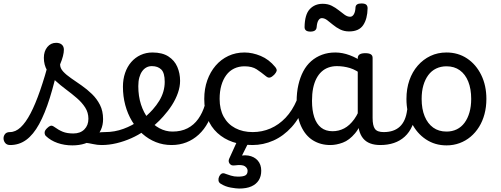

<svg xmlns="http://www.w3.org/2000/svg" viewBox="-114 -823 2899 1112"><path d="M-55 17Q-74 17 -83.5 5.5Q-93 -6 -93.5 -20.5Q-94 -35 -85 -46.5Q-76 -58 -57 -58Q-24 -58 5.5 -85.5Q35 -113 63 -166.5Q91 -220 118.5 -299.5Q146 -379 174 -483L229 -469Q203 -347 174.5 -256Q146 -165 112.5 -104Q79 -43 38 -13Q-3 17 -55 17ZM305 19Q259 19 219 5Q179 -9 151 -36Q144 -44 144.5 -56Q145 -68 159 -81Q170 -92 179 -94.5Q188 -97 199 -89Q225 -70 249.5 -60Q274 -50 311 -50Q351 -50 374.5 -73.5Q398 -97 398 -135Q398 -171 379.5 -200Q361 -229 331.5 -254.5Q302 -280 269 -304.5Q236 -329 206.5 -356Q177 -383 158.5 -415.5Q140 -448 140 -488Q140 -526 160 -550.5Q180 -575 211 -575Q232 -575 244 -564.5Q256 -554 256 -535Q256 -519 250.5 -497.5Q245 -476 234 -450Q234 -428 252 -408.5Q270 -389 298.5 -369.5Q327 -350 358.5 -328Q390 -306 418.5 -278.5Q447 -251 465 -215.5Q483 -180 483 -133Q483 -66 434.5 -23.5Q386 19 305 19ZM474 17Q450 17 425.5 11.5Q401 6 377.5 3.5Q354 1 329 12L350 -16Q385 -34 409.5 -43Q434 -52 453.5 -55Q473 -58 493 -58Q502 -58 504 -46.5Q506 -35 502 -20.5Q498 -6 490.5 5.5Q483 17 474 17Z M475 17Q456 17 449.5 5.5Q443 -6 447 -20.5Q451 -35 463 -46.5Q475 -58 494 -58Q550 -58 601.5 -77Q653 -96 690 -124Q704 -133 714 -128Q724 -123 729 -110.5Q734 -98 732.5 -84.5Q731 -71 720 -64Q688 -41 646.5 -22.5Q605 -4 561 6.5Q517 17 475 17Z M694 -121Q716 -136 735.5 -153.5Q755 -171 771 -189Q793 -214 808.5 -239.5Q824 -265 832 -292.5Q840 -320 840 -349Q840 -401 820 -420.5Q800 -440 766 -440Q752 -440 745.5 -452Q739 -464 739.5 -479.5Q740 -495 747.5 -507Q755 -519 769 -519Q826 -519 861.5 -496Q897 -473 913 -435.5Q929 -398 929 -355Q929 -321 916.5 -285Q904 -249 882 -214.5Q860 -180 831 -148Q810 -124 786 -103Q762 -82 736 -64Z M880 17Q831 17 788.5 0Q746 -17 711 -48Q676 -79 650.5 -121.5Q625 -164 611.5 -214.5Q598 -265 598 -321Q598 -364 610.5 -400.5Q623 -437 646 -463.5Q669 -490 700.5 -504.5Q732 -519 769 -519Q783 -519 789.5 -507Q796 -495 795.5 -479.5Q795 -464 787 -452Q779 -440 765 -440Q748 -440 734 -432.5Q720 -425 709.5 -410.5Q699 -396 693 -374.5Q687 -353 687 -324Q687 -266 702.5 -218Q718 -170 745.5 -135Q773 -100 809 -80.5Q845 -61 885 -61Q935 -61 972 -80Q1009 -99 1034 -134Q1059 -169 1073 -216Q1075 -224 1089 -225.5Q1103 -227 1115.5 -222.5Q1128 -218 1125 -208Q1113 -156 1091 -114.5Q1069 -73 1037 -43.5Q1005 -14 965.5 1.5Q926 17 880 17Z M1350 17Q1221 17 1145 -53Q1069 -123 1069 -250Q1069 -309 1086.5 -358Q1104 -407 1135 -443Q1166 -479 1208.5 -499Q1251 -519 1302 -519Q1348 -519 1396 -499Q1444 -479 1480 -435Q1491 -421 1488 -411.5Q1485 -402 1474 -390Q1461 -377 1450 -374Q1439 -371 1427 -381Q1399 -404 1372.5 -421.5Q1346 -439 1302 -439Q1269 -439 1242 -426Q1215 -413 1196.5 -388Q1178 -363 1168 -328.5Q1158 -294 1158 -250Q1158 -190 1181.5 -147Q1205 -104 1248.5 -81Q1292 -58 1350 -58Q1364 -58 1371.5 -46.5Q1379 -35 1379 -20.5Q1379 -6 1372 5.5Q1365 17 1350 17Z M1348 17Q1339 17 1334.5 5.5Q1330 -6 1330 -20.5Q1330 -35 1335 -46.5Q1340 -58 1349 -58Q1404 -58 1452.5 -79Q1501 -100 1540 -141Q1579 -182 1605 -243Q1610 -252 1622.5 -249.5Q1635 -247 1645.5 -238Q1656 -229 1652 -219Q1623 -140 1575.5 -87.5Q1528 -35 1469.5 -9Q1411 17 1348 17Z M1271 269Q1255 269 1223 263.5Q1191 258 1164 241Q1153 234 1151.5 222.5Q1150 211 1155 200Q1162 186 1171 182Q1180 178 1193 184Q1204 188 1223 194Q1242 200 1264 200Q1295 200 1307.5 192.5Q1320 185 1320 166Q1320 151 1304.5 140Q1289 129 1245 135Q1234 136 1228 134Q1222 132 1216 125Q1211 118 1210.5 111Q1210 104 1213 97L1263 -13H1333L1274 105L1244 89Q1289 72 1324 78Q1359 84 1379 107Q1399 130 1399 166Q1399 198 1384.5 221Q1370 244 1342 256.5Q1314 269 1271 269Z M1799 17Q1742 17 1698 -10.5Q1654 -38 1629 -94Q1604 -150 1604 -235Q1604 -287 1614 -331Q1624 -375 1642.5 -410Q1661 -445 1688.5 -469Q1716 -493 1751 -506Q1786 -519 1828 -519Q1869 -519 1912 -503Q1955 -487 1989 -461V-386Q1949 -418 1912.5 -429Q1876 -440 1837 -440Q1811 -440 1788.5 -432Q1766 -424 1748.5 -408Q1731 -392 1718.5 -368Q1706 -344 1699.5 -312Q1693 -280 1693 -239Q1693 -184 1706 -144.5Q1719 -105 1745.5 -84Q1772 -63 1812 -63Q1848 -63 1879.5 -79.5Q1911 -96 1937.5 -132.5Q1964 -169 1983 -229L1999 -168Q1976 -91 1942.5 -51Q1909 -11 1871.5 3Q1834 17 1799 17ZM2089 17Q2055 17 2030 7.5Q2005 -2 1989 -21.5Q1973 -41 1965.5 -70.5Q1958 -100 1958 -140V-486Q1958 -501 1969 -508Q1980 -515 2002 -515Q2023 -515 2033.5 -508.5Q2044 -502 2044 -488V-140Q2044 -95 2057.5 -76.5Q2071 -58 2108 -58Q2117 -58 2121.5 -46.5Q2126 -35 2124.5 -20.5Q2123 -6 2114.5 5.5Q2106 17 2089 17Z M2089 17Q2075 17 2068.5 5.5Q2062 -6 2063.5 -20.5Q2065 -35 2076 -46.5Q2087 -58 2108 -58Q2138 -58 2161.5 -66Q2185 -74 2202 -90Q2219 -106 2229.5 -130Q2240 -154 2244 -186Q2246 -201 2259 -205.5Q2272 -210 2284.5 -205.5Q2297 -201 2295 -186Q2291 -133 2274 -94.5Q2257 -56 2230 -31.5Q2203 -7 2167.5 5Q2132 17 2089 17Z M1684 -640Q1650 -640 1650 -666Q1651 -739 1680 -770Q1709 -801 1755 -801Q1785 -801 1807.5 -789.5Q1830 -778 1848 -763.5Q1866 -749 1882 -737.5Q1898 -726 1914 -726Q1927 -726 1935.5 -740.5Q1944 -755 1945 -781Q1947 -803 1979 -803Q1999 -803 2007 -796Q2015 -789 2015 -775Q2014 -714 1989.5 -677.5Q1965 -641 1908 -641Q1879 -641 1856 -652.5Q1833 -664 1814.5 -679.5Q1796 -695 1780.5 -706.5Q1765 -718 1750 -718Q1738 -718 1730 -705Q1722 -692 1720 -666Q1719 -653 1710 -646.5Q1701 -640 1684 -640Z M2472 19Q2405 19 2352.5 -16Q2300 -51 2270 -111.5Q2240 -172 2240 -250Q2240 -309 2257 -358Q2274 -407 2305.5 -443Q2337 -479 2379 -499Q2421 -519 2472 -519Q2539 -519 2591 -484.5Q2643 -450 2673 -389Q2703 -328 2703 -250Q2703 -203 2692 -162Q2681 -121 2660.5 -88Q2640 -55 2611.5 -31Q2583 -7 2547.5 6Q2512 19 2472 19ZM2472 -61Q2505 -61 2531.5 -74Q2558 -87 2576.5 -112Q2595 -137 2605 -172Q2615 -207 2615 -250Q2615 -308 2598 -350.5Q2581 -393 2549 -416Q2517 -439 2472 -439Q2439 -439 2412 -426Q2385 -413 2366.5 -388Q2348 -363 2338 -328.5Q2328 -294 2328 -250Q2328 -192 2345.5 -149.5Q2363 -107 2395 -84Q2427 -61 2472 -61Z"/></svg>

Font: Playwrite PL
Style: Regular
Weight: 400
Designer: Veronika Burian, José Scaglione
Foundry: TypeTogether
Version: Version 1.002